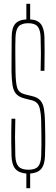

<svg xmlns="http://www.w3.org/2000/svg" viewBox="-20 -907 296 1009"><path d="M118.5 82V5Q79 2 60.5 -19.8Q42 -41.5 40.5 -88Q39.5 -127 39.2 -156Q39 -185 39.2 -214.2Q39.5 -243.5 40.5 -283H60.5Q59 -234.5 59 -185.8Q59 -137 60.5 -88Q62 -49 77.5 -32Q93 -15 129.5 -15Q165.5 -15 180.2 -32Q195 -49 196.5 -88Q197.5 -122.5 197.8 -147.8Q198 -173 197.5 -199.8Q197 -226.5 196.5 -266Q196 -312.5 187.5 -342.2Q179 -372 147.5 -380L111.5 -389Q80.5 -396.5 65.8 -412.5Q51 -428.5 46.2 -456.8Q41.5 -485 40.5 -529Q40 -567.5 40.8 -617.5Q41.5 -667.5 41.5 -713Q41.5 -759.5 59.5 -781.2Q77.5 -803 118.5 -805V-887H138.5V-805Q177 -803 194.5 -780.8Q212 -758.5 213.5 -712Q214.5 -681.5 214.5 -635.8Q214.5 -590 213.5 -535H193.5Q195 -579.5 195 -623.8Q195 -668 193.5 -712Q192 -751 177.5 -768Q163 -785 128.5 -785Q92.5 -785 77.8 -768Q63 -751 61.5 -712Q60 -666.5 60.5 -620.8Q61 -575 61.5 -529Q62.5 -470.5 70.5 -445Q78.5 -419.5 111.5 -411L148.5 -402Q178.5 -395 192.5 -378.5Q206.5 -362 211 -334.2Q215.5 -306.5 216.5 -266Q217.5 -224.5 217.8 -198.2Q218 -172 217.8 -147.8Q217.5 -123.5 216.5 -88Q215 -41 196.2 -19.2Q177.5 2.5 138.5 5V82Z"/></svg>

Font: Big Shoulders Thin
Style: Regular
Weight: 100
Designer: Patric King
Foundry: XO Type Co
Version: Version 2.002